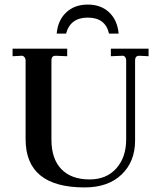

<svg xmlns="http://www.w3.org/2000/svg" viewBox="-20 -810 695 840"><path d="M350 10Q92 10 92 -201V-545Q92 -554 86.5 -560.5Q81 -567 73 -566L35 -564V-597H274V-564L225 -566H223Q205 -566 205 -546V-199Q205 -115 248.5 -70Q292 -25 372 -25Q446 -25 489 -73.5Q532 -122 532 -200V-545Q532 -555 527 -561Q522 -567 514 -566L465 -564V-597H630V-564L591 -566H589Q571 -566 571 -546V-195Q571 -103 512 -46.5Q453 10 350 10ZM228 -663Q233 -721 269.5 -755.5Q306 -790 364 -790Q422 -790 458 -755.5Q494 -721 499 -663H457Q441 -733 364 -733Q288 -733 269 -663Z"/></svg>

Font: UnnaMedium
Style: Regular
Weight: 500
Designer: Jorge de Buen Unna
Foundry: Omnibus-Type
Version: Version 2.008;hotconv 1.0.109;makeotfexe 2.5.65596